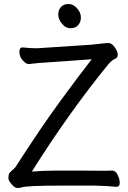

<svg xmlns="http://www.w3.org/2000/svg" viewBox="-20 -926 640 959"><path d="M384 -839Q384 -815 370 -800Q356 -785 332 -785Q308 -785 289.5 -807.5Q271 -830 271 -853Q271 -876 284.5 -891Q298 -906 322 -906Q346 -906 365 -884.5Q384 -863 384 -839ZM374 -74 502 -73Q524 -73 539 -74H540Q557 -74 567.5 -53Q578 -32 578 -12.5Q578 7 561 7H560Q522 3 457 1H292Q113 1 88 10Q79 13 66.5 13Q54 13 38 -5.5Q22 -24 22 -36.5Q22 -49 24.5 -56Q27 -63 40 -74.5Q53 -86 57 -91Q185 -290 279.5 -419Q374 -548 438 -630L199 -613Q175 -612 155 -609.5Q135 -607 124 -606H123Q110 -606 93.5 -624.5Q77 -643 77 -666Q77 -689 91 -689H93Q137 -685 155.5 -685Q174 -685 198 -687L440 -703Q462 -705 484.5 -708Q507 -711 522.5 -711Q538 -711 553 -690Q568 -669 568 -653.5Q568 -638 557 -633Q541 -628 522 -606Q328 -369 139 -69Q200 -74 264 -74Z"/></svg>

Font: LXGW WenKai Lite Medium
Style: Regular
Weight: 500
Designer: LXGW / Fontworks Inc.
Foundry: LXGW / Fontworks Inc.
Version: Version 1.511; March 25, 2025